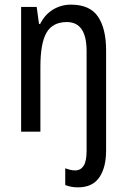

<svg xmlns="http://www.w3.org/2000/svg" viewBox="-20 -567 545 827"><path d="M316 240Q286 240 261 230V158Q272 162 282.5 164.5Q293 167 304 167Q327 167 340 147.5Q353 128 353 83V-347Q353 -472 268 -472Q207 -472 180.5 -426.5Q154 -381 154 -279V0H71V-537H138L148 -464H153Q173 -504 208 -525.5Q243 -547 286 -547Q367 -547 402 -495.5Q437 -444 437 -350V81Q437 155 407.5 197.5Q378 240 316 240Z"/></svg>

Font: Noto Sans Myanmar Condensed
Style: Regular
Weight: 400
Width: 3
Designer: Monotype Design Team
Foundry: Monotype Imaging Inc.
Version: Version 2.107; ttfautohint (v1.8.4.7-5d5b)